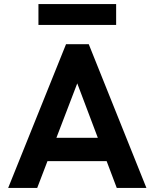

<svg xmlns="http://www.w3.org/2000/svg" viewBox="-20 -919 755 939"><path d="M20 0 303 -703H414L696 0H551L333 -577H383L162 0ZM170 -131V-245H548V-131ZM168 -899H548V-797H168Z"/></svg>

Font: Outfit SemiBold
Style: Regular
Weight: 600
Designer: Rodrigo Fuenzalida
Foundry: fragTYPE
Version: Version 1.100;gftools[0.9.27]